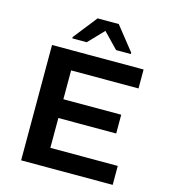

<svg xmlns="http://www.w3.org/2000/svg" viewBox="-129 -1005 971 1106"><g transform="rotate(15 356.0 -452.0)"><path d="M101 0V-688H647V-575H245V-403H590V-291H245V-113H647V0ZM204 -755V-763L315 -904H441L553 -763V-755H465L377 -846L290 -755Z"/></g></svg>

Font: Saira Expanded SemiBold
Style: Regular
Weight: 600
Width: 7
Designer: Hector Gatti with collaboration of the Omnibus-Type team
Foundry: Omnibus-Type
Version: Version 1.100; ttfautohint (v1.8.3)